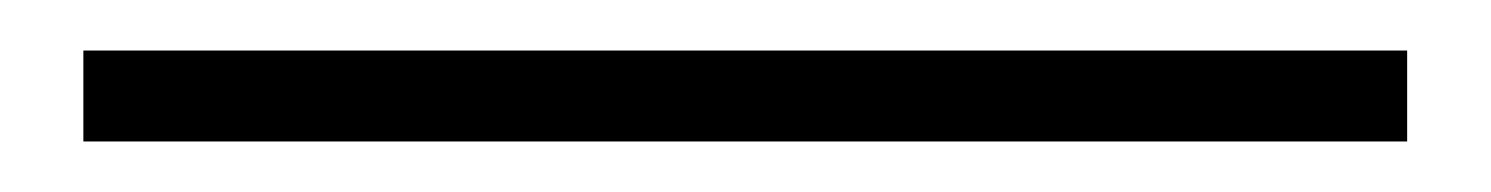

<svg xmlns="http://www.w3.org/2000/svg" viewBox="-20 70 590 76"><path d="M13 126H537V90H13Z"/></svg>

Font: Noto Sans JP Thin
Style: Regular
Weight: 100
Designer: Ryoko NISHIZUKA 西塚涼子 (kana, bopomofo & ideographs); Paul D. Hunt (Latin, Greek & Cyrillic); Sandoll Communications 산돌커뮤니
Foundry: Adobe
Version: Version 2.004;hotconv 1.0.118;makeotfexe 2.5.65603